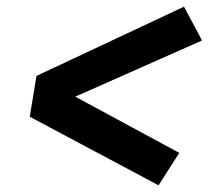

<svg xmlns="http://www.w3.org/2000/svg" viewBox="-20 -628 640 574"><path d="M454 -74 69 -279 89 -401 530 -608 584 -507 205 -339 516 -171Z"/></svg>

Font: Iosevka Curly XBdEx
Style: Italic
Weight: 800
Width: 7
Italic angle: -9°
Monospace: yes
Designer: Belleve Invis
Foundry: Belleve Invis
Version: Version 11.1.0; ttfautohint (v1.8.3)